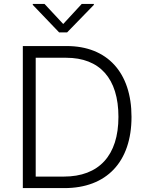

<svg xmlns="http://www.w3.org/2000/svg" viewBox="-20 -964 759 984"><path d="M310 0C526 0 654 -134 654 -365C654 -593 529 -728 322 -728H97V0ZM148 -939 283 -798H324L461 -939V-944H399L304 -841L208 -944H148ZM163 -59V-668H319C491 -668 587 -562 587 -365C587 -167 487 -59 307 -59Z"/></svg>

Font: Wafeq Light
Style: Regular
Weight: 300
Designer: Rasmus Andersson & Azza Alameddine
Foundry: Google & TypeTogether
Version: Version 3.000;January 28, 2025;FontCreator 15.0.0.3014 64-bi